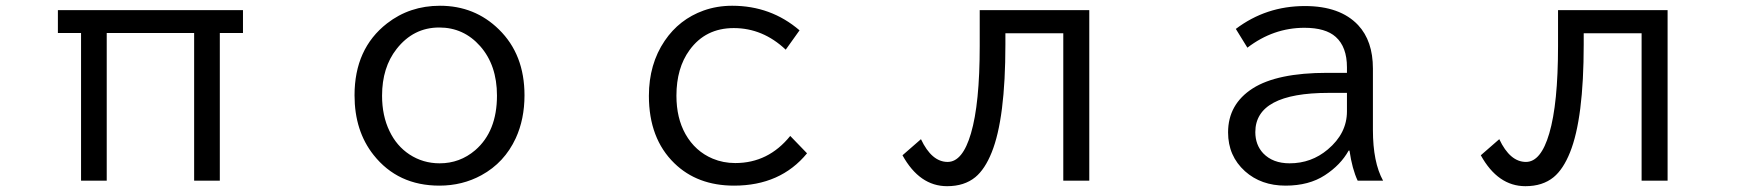

<svg xmlns="http://www.w3.org/2000/svg" viewBox="-20 -600 6040 664"><path d="M180.2 -564.9H820.3V-485.8H740.2V24.9H651.4V-485.8H349.1V24.9H260.3V-485.8H180.2Z M1501.5 -580.1Q1622.1 -580.1 1705.6 -498Q1793.9 -411.6 1793.9 -270.5Q1793.9 -188 1763.7 -122.1Q1724.6 -37.6 1645 5.9Q1579.1 42 1499.5 42Q1356 42 1272 -64Q1206.1 -147 1206.1 -270.5Q1206.1 -431.6 1318.4 -519Q1397 -580.1 1501.5 -580.1ZM1499 -504.9Q1409.7 -504.9 1351.6 -430.7Q1301.3 -366.7 1301.3 -269Q1301.3 -199.7 1327.1 -146.5Q1351.6 -95.2 1396 -65.9Q1442.9 -35.2 1500.5 -35.2Q1570.3 -35.2 1623.5 -80.6Q1698.7 -145.5 1698.7 -269.5Q1698.7 -374.5 1640.6 -440.4Q1583.5 -504.9 1499 -504.9Z M2771 -69.8Q2679.2 42 2518.6 42Q2391.6 42 2312 -35.6Q2224.1 -121.1 2224.1 -268.6Q2224.1 -378.4 2278.8 -459Q2329.1 -533.2 2413.1 -563.5Q2459.5 -580.1 2512.2 -580.1Q2646 -580.1 2745.1 -495.1L2697.3 -428.2Q2618.2 -502.9 2517.6 -502.9Q2419.9 -502.9 2364.7 -426.8Q2319.3 -364.7 2319.3 -269Q2319.3 -191.9 2350.6 -136.2Q2384.3 -76.7 2444.8 -51.3Q2481 -36.1 2522.9 -36.1Q2637.2 -36.1 2712.9 -129.9Z M3368.2 -564.9H3747.1V24.9H3657.2V-484.9H3457V-446.8Q3457 -190.4 3409.7 -73.2Q3386.2 -14.6 3353 12.7Q3314.9 43.9 3255.4 43.9Q3160.2 43.9 3101.1 -63L3165 -118.7Q3202.1 -40 3257.3 -40Q3309.1 -40 3337.9 -138.7Q3368.2 -241.2 3368.2 -440.9Z M4638.2 -348.1V-367.2Q4638.2 -437.5 4599.6 -472.2Q4564.5 -503.9 4491.2 -503.9Q4383.8 -503.9 4293.9 -435.1L4253.9 -500Q4358.4 -579.1 4492.7 -579.1Q4614.7 -579.1 4676.8 -513.2Q4728 -458.5 4728 -362.8V-150.9Q4728 -38.6 4763.2 24.9H4675.3Q4656.2 -15.6 4647 -79.1H4644Q4616.2 -29.3 4562 5.9Q4506.8 42 4425.8 42Q4341.3 42 4285.6 -7.8Q4227.1 -60.5 4227.1 -142.1Q4227.1 -239.7 4312.5 -294.4Q4397 -348.1 4569.8 -348.1ZM4638.2 -278.8H4575.2Q4321.3 -278.8 4321.3 -143.1Q4321.3 -99.1 4348.6 -69.8Q4381.8 -35.2 4439.9 -35.2Q4515.1 -35.2 4571.8 -83Q4638.2 -138.7 4638.2 -214.8Z M5368.2 -564.9H5747.1V24.9H5657.2V-484.9H5457V-446.8Q5457 -190.4 5409.7 -73.2Q5386.2 -14.6 5353 12.7Q5314.9 43.9 5255.4 43.9Q5160.2 43.9 5101.1 -63L5165 -118.7Q5202.1 -40 5257.3 -40Q5309.1 -40 5337.9 -138.7Q5368.2 -241.2 5368.2 -440.9Z"/></svg>

Font: BIZ UDGothic
Style: Regular
Weight: 400
Monospace: yes
Designer: TypeBank Co., Ltd.
Foundry: Morisawa Inc.
Version: Version 1.05